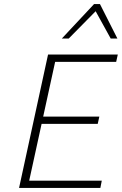

<svg xmlns="http://www.w3.org/2000/svg" viewBox="-20 -927 601 947"><path d="M475 0H74L217 -658H561L553 -622H252L124 -36H482ZM158 -316 166 -352H470L462 -316ZM285 -737 444 -907H473L462 -882L319 -737ZM526 -737 446 -882 444 -907H473L559 -737Z"/></svg>

Font: Ysabeau ExtraLight
Style: Italic
Weight: 250
Italic angle: -12°
Version: Version 2.000;gftools[0.9.27.dev2+g8671c4b]